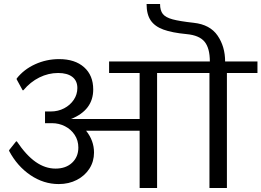

<svg xmlns="http://www.w3.org/2000/svg" viewBox="-20 -948 1318 968"><path d="M1278 -638V-580H1124V0H1036V-580H772V0H684V-289H414Q454 -239 454 -179Q454 -134 431 -98Q408 -62 367.5 -41Q327 -20 276 -20Q200 -20 133.5 -65Q67 -110 26 -187V-191L61 -235H65Q112 -165 160 -131.5Q208 -98 260 -98Q312 -98 343.5 -127.5Q375 -157 375 -204Q375 -240 356.5 -268Q338 -296 307.5 -311.5Q277 -327 242 -327H207V-386H236Q273 -386 303.5 -402Q334 -418 352 -445Q370 -472 370 -504Q370 -541 344.5 -560.5Q319 -580 273 -580Q224 -580 178.5 -557.5Q133 -535 98 -493H94L64 -548V-552Q100 -598 157 -624Q214 -650 278 -650Q358 -650 404 -609Q450 -568 450 -497Q450 -393 338 -348H684V-580H530V-638H1038Q1038 -705 1011.5 -737.5Q985 -770 921 -776Q847 -783 803.5 -799Q760 -815 739.5 -845.5Q719 -876 719 -928H787Q787 -895 801 -877.5Q815 -860 850 -850.5Q885 -841 957 -833Q1039 -824 1077 -768.5Q1115 -713 1115 -638Z"/></svg>

Font: Amiko
Style: Regular
Weight: 400
Designer: Pablo Impallari, Rodrigo Fuenzalida, Andres Torresi
Foundry: Impallari Type
Version: Version 1.001; ttfautohint (v1.3)